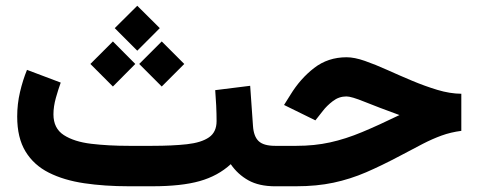

<svg xmlns="http://www.w3.org/2000/svg" viewBox="-20 -650 1664 670"><path d="M459 -629.9 537.6 -551.8 459 -473.1 380.4 -551.8ZM544.4 -505.4 623 -426.8 544.4 -348.1 465.8 -426.8ZM374 -505.4 452.1 -426.8 374 -348.1 295.4 -426.8ZM731 -335.4 853 -350.6 862.8 -210.9Q865.2 -173.8 882.6 -157.5Q899.9 -141.1 939.9 -141.1H951.2V0H939.9Q883.8 0 846.7 -20.8Q809.6 -41.5 785.2 -77.1Q740.7 -36.1 677 -18.1Q613.3 0 511.2 0H429.7Q345.2 0 274.2 -10.5Q203.1 -21 150.6 -47.4Q98.1 -73.7 69.1 -121.3Q40 -168.9 40 -243.2Q40 -287.1 49.8 -328.9Q59.6 -370.6 74.2 -406.2L191.9 -361.8Q183.6 -338.9 175 -308.6Q166.5 -278.3 166.5 -251Q166.5 -202.1 202.6 -178.7Q238.8 -155.3 298.6 -148.2Q358.4 -141.1 429.7 -141.1H511.2Q582 -141.1 632.3 -146.7Q682.6 -152.3 709.2 -170.7Q735.8 -189 735.8 -227.5Q735.8 -252.4 734.4 -282.2Q732.9 -312 731 -335.4Z M931.6 -141.1H1014.6Q1077.6 -141.1 1131.8 -153.1Q1186 -165 1243.4 -189Q1300.8 -212.9 1374 -248.5Q1298.8 -275.9 1252.4 -294.7Q1206.1 -313.5 1189 -313.5Q1162.6 -313.5 1141.4 -297.1Q1120.1 -280.8 1106.4 -262.7L1080.6 -230L971.2 -283.7L993.2 -318.8Q1027.8 -375.5 1076.2 -412.8Q1124.5 -450.2 1189.5 -450.2Q1216.8 -450.2 1253.2 -437.5Q1289.6 -424.8 1331.3 -406Q1373 -387.2 1417.7 -368.4Q1462.4 -349.6 1506.1 -336.4Q1549.8 -323.2 1589.8 -322.8V-193.4Q1552.7 -188.5 1521 -177Q1489.3 -165.5 1455.1 -147.9Q1420.9 -130.4 1375.5 -106Q1313 -72.8 1257.6 -48.8Q1202.1 -24.9 1143.8 -12.5Q1085.4 0 1013.2 0H931.6Z"/></svg>

Font: Vazirmatn UI ExtraBold
Style: Regular
Weight: 800
Designer: Saber Rastikerdar
Foundry: Saber Rastikerdar
Version: Version 33.003